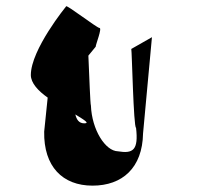

<svg xmlns="http://www.w3.org/2000/svg" viewBox="-20 -878 672 604"><path d="M77 -642C77 -617 100 -592 130 -571C124 -512 119 -464 119 -464C117 -354 177 -294 271 -294C365 -294 428 -350 430 -458L458 -761L393 -724C395 -719 400 -476 408 -476C416 -406 399 -394 351 -402C311 -403 269 -470 266 -546C264 -550 261 -634 258 -703L281 -731C281 -738 302 -790 293 -790C285 -790 188 -865 188 -858C188 -858 77 -722 77 -642ZM217 -518C246 -500 263 -490 245 -490C229 -490 221 -501 217 -518Z"/></svg>

Font: Ampere
Style: SCCnd
Weight: 400
Version: Version 1